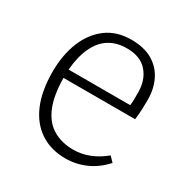

<svg xmlns="http://www.w3.org/2000/svg" viewBox="-129 -627 728 750"><g transform="rotate(30 235.5 -251.5)"><path d="M262 14Q197 14 149 -17.5Q101 -49 75.5 -109Q50 -169 50 -254Q50 -331 74 -390Q98 -449 143.5 -483Q189 -517 255 -517Q312 -517 350 -495Q388 -473 407.5 -434Q427 -395 427 -344Q427 -323 426 -301Q425 -279 422 -255H99Q100 -174 121.5 -124.5Q143 -75 182 -53Q221 -31 271 -31Q309 -31 344 -45Q379 -59 410 -85L431 -63Q396 -24 352.5 -5Q309 14 262 14ZM100 -293H378Q380 -309 380 -322Q380 -335 380 -352Q380 -407 349 -443Q318 -479 257 -479Q210 -479 177 -458Q144 -437 124.5 -395Q105 -353 100 -293Z"/></g></svg>

Font: Literata ExtraLight
Style: Regular
Weight: 250
Designer: Latin by Veronika Burian and Jose Scaglione. Greek by Irene Vlachou. Cyrillic by Vera Evstafieva.
Foundry: TypeTogether
Version: Version 3.103;gftools[0.9.29]